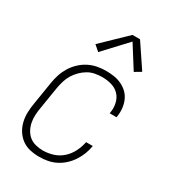

<svg xmlns="http://www.w3.org/2000/svg" viewBox="-186 -863 873 971"><g transform="rotate(30 250.0 -377.0)"><path d="M197 8Q169 8 142.5 2Q116 -4 95 -19.5Q74 -35 60 -57.5Q46 -80 40 -106Q34 -132 35 -160Q36 -188 41 -215L62 -345Q66 -371 74 -395.5Q82 -420 96 -443Q110 -466 130 -485Q150 -504 173.5 -516Q197 -528 222.5 -533Q248 -538 273 -538Q297 -538 320.5 -534.5Q344 -531 365 -521Q386 -511 402 -495.5Q418 -480 427 -459Q436 -438 438.5 -414.5Q441 -391 437 -367Q437 -366 437 -364.5Q437 -363 436 -361H396Q397 -362 397 -363.5Q397 -365 397 -366Q402 -393 396 -420.5Q390 -448 372 -467Q354 -486 327.5 -493.5Q301 -501 273 -501Q253 -501 231.5 -497Q210 -493 191 -482Q172 -471 156 -455Q140 -439 128.5 -420Q117 -401 111 -380.5Q105 -360 101 -339L80 -209Q76 -188 75 -165.5Q74 -143 78 -122.5Q82 -102 92 -83.5Q102 -65 117.5 -52.5Q133 -40 154 -34.5Q175 -29 197 -29Q226 -29 255.5 -38Q285 -47 308.5 -68Q332 -89 346 -117Q360 -145 366 -175H405Q401 -150 392 -126.5Q383 -103 369 -81.5Q355 -60 335.5 -42Q316 -24 293 -12.5Q270 -1 245.5 3.5Q221 8 197 8ZM191 -600 159 -628 298 -762H342L434 -625L397 -603L315 -733Z"/></g></svg>

Font: Iosevka Curly XLtObl
Style: Regular
Weight: 200
Italic angle: -9°
Monospace: yes
Designer: Belleve Invis
Foundry: Belleve Invis
Version: Version 11.1.0; ttfautohint (v1.8.3)